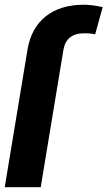

<svg xmlns="http://www.w3.org/2000/svg" viewBox="-62 -780 448 800"><path d="M107.6 0 202.4 -573.2C209.9 -617.9 239.7 -641.3 287.6 -641.3C309.3 -641.3 321 -639.9 334.5 -637.1L365.8 -750.4C338.4 -756 313.2 -760.3 287.3 -760.3C158.7 -760.3 72.8 -695.3 52.6 -573.2L-42.3 0Z"/></svg>

Font: Margiela Sans
Style: Bold Italic
Weight: 700
Italic angle: -9.39999°
Designer: Stefan Endress, Andreas Faust
Version: Version 1.100;FEAKit 1.0